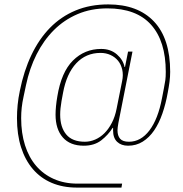

<svg xmlns="http://www.w3.org/2000/svg" viewBox="-20 -730 832 871"><path d="M329 121Q265 121 214.5 99.5Q164 78 129 37Q94 -4 75.5 -62Q57 -120 57 -194Q57 -223 60 -254Q63 -285 70 -318Q88 -408 122.5 -480.5Q157 -553 207 -604Q257 -655 323 -682.5Q389 -710 471 -710Q605 -710 678.5 -632.5Q752 -555 752 -404Q752 -382 749 -359Q746 -336 741 -310Q732 -259 716.5 -214.5Q701 -170 679 -138Q657 -106 627.5 -87.5Q598 -69 561 -69Q530 -69 511.5 -86.5Q493 -104 493 -138V-150H491Q471 -118 439.5 -93.5Q408 -69 360 -69Q298 -69 265 -106.5Q232 -144 232 -210Q232 -227 234 -248Q236 -269 240 -292Q258 -403 311 -455.5Q364 -508 439 -508Q482 -508 510.5 -483Q539 -458 545 -426H547L561 -496H581L517 -172Q515 -159 514 -152.5Q513 -146 513 -139Q513 -114 525 -100.5Q537 -87 565 -87Q619 -87 658 -138.5Q697 -190 715 -285L724 -332Q728 -352 730 -366.5Q732 -381 732 -404Q732 -543 665.5 -617.5Q599 -692 467 -692Q393 -692 332 -666Q271 -640 224.5 -593.5Q178 -547 146 -483.5Q114 -420 98 -344L87 -292Q81 -265 78.5 -241.5Q76 -218 76 -194Q76 -126 93.5 -71Q111 -16 144 22.5Q177 61 224.5 82Q272 103 331 103H534L531 121ZM365 -87Q389 -87 412 -97Q435 -107 454 -126Q473 -145 487.5 -173Q502 -201 509 -237L534 -362Q540 -390 534.5 -414Q529 -438 515.5 -454.5Q502 -471 481.5 -480.5Q461 -490 436 -490Q370 -490 326 -443Q282 -396 266 -309L259 -271Q256 -253 254.5 -238.5Q253 -224 253 -210Q253 -153 280.5 -120Q308 -87 365 -87Z"/></svg>

Font: IBM Plex Sans Cond Thin
Style: Italic
Weight: 100
Width: 3
Italic angle: -11°
Designer: Mike Abbink, Paul van der Laan, Pieter van Rosmalen
Foundry: Bold Monday
Version: Version 1.3